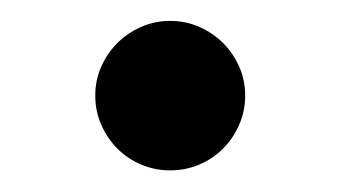

<svg xmlns="http://www.w3.org/2000/svg" viewBox="-20 -409 323 182"><path d="M70.3 -318.5Q70.3 -333.1 76 -345.9Q81.7 -358.7 91.3 -368.3Q100.9 -377.8 113.8 -383.5Q126.8 -389.2 141.3 -389.2Q155.9 -389.2 168.9 -383.5Q181.8 -377.8 191.4 -368.3Q201 -358.7 206.7 -345.9Q212.4 -333.1 212.4 -318.5Q212.4 -303.6 206.7 -290.7Q201 -277.7 191.4 -268.1Q181.8 -258.5 168.9 -253Q155.9 -247.5 141.3 -247.5Q126.8 -247.5 113.8 -253Q100.9 -258.5 91.3 -268.1Q81.7 -277.7 76 -290.7Q70.3 -303.6 70.3 -318.5Z"/></svg>

Font: Cannonade Med
Style: Regular
Weight: 500
Designer: Rasmus Andersson
Foundry: rsms
Version: Version 3.012;git-f93a4a705